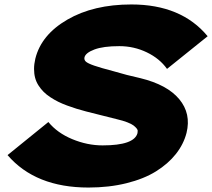

<svg xmlns="http://www.w3.org/2000/svg" viewBox="-20 -840 961 870"><path d="M825.2 -237.8Q812 -186.5 776.9 -142.1Q741.7 -97.7 686.8 -63.5Q631.8 -29.3 553 -9.8Q474.1 9.8 380.9 9.8Q140.6 9.8 14.2 -137.2L199.2 -287.1Q239.3 -237.8 307.4 -209.5Q375.5 -181.2 444.8 -181.2Q588.4 -181.2 603 -236.8Q603 -241.2 603.8 -246.3Q604.5 -251.5 599.1 -258.1Q593.8 -264.6 585 -271.5Q576.2 -278.3 556.6 -285.9Q537.1 -293.5 509.8 -299.8Q501.5 -301.8 439.9 -317.4Q378.4 -333 370.1 -335Q346.2 -341.3 326.4 -347.4Q306.6 -353.5 284.2 -361.8Q261.7 -370.1 243.9 -378.9Q226.1 -387.7 208.3 -399.4Q190.4 -411.1 177.5 -424.1Q164.6 -437 154.3 -453.1Q144 -469.2 139.2 -487.3Q134.3 -505.4 134.3 -527.6Q134.3 -549.8 140.1 -574.2Q167 -682.6 285.4 -751.2Q403.8 -819.8 575.2 -819.8Q801.8 -819.8 920.9 -675.8L736.8 -527.8Q703.6 -574.7 645.3 -602.8Q586.9 -630.9 521 -630.9Q447.8 -630.9 407.7 -615.7Q367.7 -600.6 362.8 -580.1Q360.4 -568.8 369.1 -560.8Q377.9 -552.7 406.7 -542.7Q435.5 -532.7 495.1 -517.1Q553.7 -499.5 616.2 -485.8Q737.8 -456.1 792.2 -390.6Q846.7 -325.2 825.2 -237.8Z"/></svg>

Font: Sinkin Sans 900 X Black Italic
Style: Regular
Weight: 950
Italic angle: -112°
Designer: Keith Bates
Foundry: K-Type
Version: Sinkin Sans (version 1.0)  by Keith Bates   •   © 2014   www